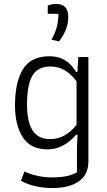

<svg xmlns="http://www.w3.org/2000/svg" viewBox="-20 -761 544 973"><path d="M241 -560Q259 -592 267.5 -623Q276 -654 276 -691H222V-733Q243 -741 265 -741Q326 -741 326 -674Q326 -642 313.5 -610.5Q301 -579 279 -551ZM86 155 104 108Q133 122 169.5 130Q206 138 241 138Q285 138 315.5 132Q346 126 370 112V-15L373 -78H366Q301 -4 221 -4Q135 -4 95.5 -65.5Q56 -127 56 -226Q56 -345 96.5 -410.5Q137 -476 232 -476Q319 -476 366 -396H372L377 -472H428V56Q428 125 379 158.5Q330 192 246 192Q199 192 157 182Q115 172 86 155ZM368 -129V-349Q312 -424 237 -424Q170 -424 143.5 -376.5Q117 -329 117 -232Q117 -143 145.5 -99.5Q174 -56 234 -56Q312 -56 368 -129Z"/></svg>

Font: Athiti
Style: Regular
Weight: 400
Designer: CadsonDemak Team
Foundry: CadsonDemak
Version: Version 1.032